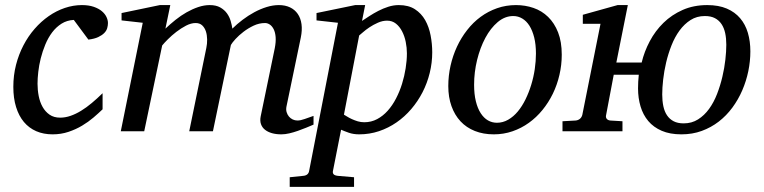

<svg xmlns="http://www.w3.org/2000/svg" viewBox="-20 -514 2991 752"><path d="M402.8 -423.8Q402.8 -414.1 399.9 -403.8Q397 -393.6 388.4 -384.8Q379.9 -376 365 -368.9Q350.1 -361.8 326.2 -358.9L269 -436Q242.2 -434.6 221.2 -421.4Q200.2 -408.2 184.3 -387.2Q168.5 -366.2 157.5 -339.6Q146.5 -313 139.6 -285.6Q132.8 -258.3 129.9 -232.4Q127 -206.5 127 -186Q127 -161.6 131.6 -137.9Q136.2 -114.3 146.7 -95.5Q157.2 -76.7 174.1 -64.9Q190.9 -53.2 215.8 -53.2Q235.8 -53.2 256.3 -60.3Q276.9 -67.4 297.6 -80.1Q318.4 -92.8 339.4 -110.4Q360.4 -127.9 381.8 -148.9V-85.9Q366.2 -70.8 346.2 -53.7Q326.2 -36.6 301.8 -22Q277.3 -7.3 248.3 2.4Q219.2 12.2 186 12.2Q150.4 12.2 121.8 -0.2Q93.3 -12.7 73.5 -36.4Q53.7 -60.1 43 -94.7Q32.2 -129.4 32.2 -173.8Q32.2 -218.8 42.7 -259.8Q53.2 -300.8 71.8 -336.4Q90.3 -372.1 115.7 -401.1Q141.1 -430.2 170.9 -450.9Q200.7 -471.7 233.9 -482.9Q267.1 -494.1 300.8 -494.1Q327.6 -494.1 347.2 -487.3Q366.7 -480.5 378.9 -470.2Q391.1 -460 397 -447.5Q402.8 -435.1 402.8 -423.8Z M1208 -25.9Q1195.3 -20.5 1179.4 -13.9Q1163.6 -7.3 1146.7 -1.5Q1129.9 4.4 1113.3 8.3Q1096.7 12.2 1082 12.2Q1061.5 12.2 1045.2 7.6Q1028.8 2.9 1017.8 -5.9Q1006.8 -14.6 1002.2 -27.8Q997.6 -41 1001 -58.1L1056.2 -325.2Q1061 -350.1 1059.6 -368.7Q1058.1 -387.2 1052 -399.4Q1045.9 -411.6 1036.9 -417.7Q1027.8 -423.8 1018.1 -423.8Q995.1 -423.8 973.4 -413.6Q951.7 -403.3 933.6 -389.4Q915.5 -375.5 902.3 -361.1Q889.2 -346.7 884.3 -337.9L814 0H721.2L788.1 -326.2Q791.5 -342.3 791.3 -359.6Q791 -377 786.4 -391.1Q781.7 -405.3 772 -414.6Q762.2 -423.8 746.1 -423.8Q728.5 -423.8 708.7 -413.6Q689 -403.3 670.7 -389.2Q652.3 -375 637.5 -360.1Q622.6 -345.2 615.2 -335.9L544.9 0H453.1L539.1 -424.8L456.1 -434.1V-462.9L606 -494.1H647L627.9 -401.9Q646.5 -419.4 667.5 -436.3Q688.5 -453.1 710.9 -465.8Q733.4 -478.5 756.3 -486.3Q779.3 -494.1 801.3 -494.1Q826.2 -494.1 842.5 -484.9Q858.9 -475.6 868.9 -461.7Q878.9 -447.8 883.5 -431.6Q888.2 -415.5 890.1 -401.9Q908.2 -419.9 930.2 -436.5Q952.1 -453.1 976.1 -466.1Q1000 -479 1024.7 -486.6Q1049.3 -494.1 1072.3 -494.1Q1097.2 -494.1 1116 -485.1Q1134.8 -476.1 1146.2 -459.5Q1157.7 -442.9 1160.9 -419.4Q1164.1 -396 1158.2 -367.2L1102.1 -97.2Q1099.6 -85 1102.5 -75Q1105.5 -64.9 1111.6 -57.6Q1117.7 -50.3 1126.5 -46.1Q1135.3 -42 1145 -42Q1157.2 -42 1173.3 -47.9Q1189.5 -53.7 1208 -60.1Z M1573.7 -305.2Q1573.7 -327.1 1569.1 -349.9Q1564.5 -372.6 1554.9 -391.1Q1545.4 -409.7 1530.8 -421.4Q1516.1 -433.1 1496.1 -433.1Q1478 -433.1 1460 -425Q1441.9 -417 1427 -407Q1412.1 -397 1401.4 -387.5Q1390.6 -377.9 1386.7 -375L1327.1 -64.9Q1331.5 -62.5 1339.6 -57.4Q1347.7 -52.2 1358.4 -47.4Q1369.1 -42.5 1381.3 -38.8Q1393.6 -35.2 1406.7 -35.2Q1434.1 -35.2 1457 -47.4Q1480 -59.6 1498.5 -80.3Q1517.1 -101.1 1531.2 -128.4Q1545.4 -155.8 1554.7 -185.8Q1564 -215.8 1568.8 -246.6Q1573.7 -277.3 1573.7 -305.2ZM1672.9 -309.1Q1672.9 -268.1 1663.1 -228.3Q1653.3 -188.5 1635 -152.8Q1616.7 -117.2 1590.8 -86.9Q1564.9 -56.6 1533.2 -34.7Q1501.5 -12.7 1464.4 -0.2Q1427.2 12.2 1386.7 12.2Q1364.3 12.2 1346.2 5.9Q1328.1 -0.5 1315.9 -5.9L1284.2 154.8Q1282.2 163.1 1286.4 168.2Q1290.5 173.3 1303.7 174.8L1366.7 180.2V217.8H1114.7V180.2L1167 174.8Q1188 173.3 1190.9 154.8L1303.7 -424.8L1219.7 -434.1V-462.9L1371.1 -494.1H1410.2L1397.9 -432.1Q1410.6 -440.4 1427 -451.2Q1443.4 -461.9 1461.9 -471.4Q1480.5 -481 1500.7 -487.5Q1521 -494.1 1542 -494.1Q1580.1 -494.1 1605.2 -477.8Q1630.4 -461.4 1645.3 -435.1Q1660.2 -408.7 1666.5 -375.5Q1672.9 -342.3 1672.9 -309.1Z M2079.1 -304.2Q2079.1 -339.8 2072.3 -367.2Q2065.4 -394.5 2053.7 -413.1Q2042 -431.6 2025.6 -441.4Q2009.3 -451.2 1990.2 -451.2Q1957.5 -451.2 1929.4 -427.5Q1901.4 -403.8 1880.9 -365.5Q1860.4 -327.1 1848.6 -279.1Q1836.9 -231 1836.9 -182.1Q1836.9 -145 1843.8 -117.2Q1850.6 -89.4 1862.8 -70.6Q1875 -51.8 1891.1 -42.5Q1907.2 -33.2 1926.3 -33.2Q1949.7 -33.2 1970.5 -45.2Q1991.2 -57.1 2008.1 -77.4Q2024.9 -97.7 2038.1 -124.5Q2051.3 -151.4 2060.5 -181.4Q2069.8 -211.4 2074.5 -243.2Q2079.1 -274.9 2079.1 -304.2ZM2180.2 -299.8Q2180.2 -259.3 2171.1 -220.5Q2162.1 -181.6 2145.3 -147Q2128.4 -112.3 2104.7 -83.3Q2081.1 -54.2 2051.5 -33Q2022 -11.7 1987.3 0.2Q1952.6 12.2 1914.1 12.2Q1873 12.2 1839.8 -1Q1806.6 -14.2 1783.7 -38.8Q1760.7 -63.5 1748.3 -98.4Q1735.8 -133.3 1735.8 -176.8Q1735.8 -217.3 1744.6 -256.6Q1753.4 -295.9 1769.8 -331.1Q1786.1 -366.2 1809.6 -396.2Q1833 -426.3 1862.5 -448Q1892.1 -469.7 1927 -481.9Q1961.9 -494.1 2001 -494.1Q2037.1 -494.1 2069.6 -482.9Q2102.1 -471.7 2126.7 -447.8Q2151.4 -423.8 2165.8 -387.2Q2180.2 -350.6 2180.2 -299.8Z M2824.7 -338.9Q2824.7 -363.8 2820.3 -384.3Q2815.9 -404.8 2805.9 -419.7Q2795.9 -434.6 2780 -442.9Q2764.2 -451.2 2740.7 -451.2Q2709 -451.2 2684.6 -435.5Q2660.2 -419.9 2641.6 -394.5Q2623 -369.1 2610.1 -336.4Q2597.2 -303.7 2589.1 -269.5Q2581.1 -235.4 2577.4 -202.6Q2573.7 -169.9 2573.7 -144Q2573.7 -119.1 2578.1 -98.1Q2582.5 -77.1 2592.5 -62.3Q2602.5 -47.4 2618.4 -39.1Q2634.3 -30.8 2657.7 -30.8Q2689.5 -30.8 2714.1 -46.4Q2738.8 -62 2757.3 -87.6Q2775.9 -113.3 2788.6 -146.2Q2801.3 -179.2 2809.3 -213.4Q2817.4 -247.6 2821 -280.3Q2824.7 -313 2824.7 -338.9ZM2918.9 -313Q2918.9 -274.4 2910.9 -235.4Q2902.8 -196.3 2887.2 -160.2Q2871.6 -124 2848.4 -92.5Q2825.2 -61 2795.2 -37.8Q2765.1 -14.6 2728.5 -1.2Q2691.9 12.2 2648.9 12.2Q2604 12.2 2571.8 -1.7Q2539.6 -15.6 2519 -40Q2498.5 -64.5 2488.8 -97.2Q2479 -129.9 2479 -168Q2479 -193.8 2481.9 -221.2H2383.8L2354 -64Q2351.6 -54.7 2356.2 -48.8Q2360.8 -43 2370.1 -42L2418 -39.1V0H2183.1V-39.1L2234.9 -42Q2244.6 -43 2251.5 -48.8Q2258.3 -54.7 2260.7 -64L2332 -420.9H2262.7V-456.1L2398.9 -494.1H2439L2394 -269H2493.2Q2503.4 -312 2524.9 -352.5Q2546.4 -393.1 2578.6 -424.6Q2610.8 -456.1 2653.8 -475.1Q2696.8 -494.1 2750 -494.1Q2794.4 -494.1 2826.4 -480.5Q2858.4 -466.8 2878.9 -442.6Q2899.4 -418.5 2909.2 -385.3Q2918.9 -352.1 2918.9 -313Z"/></svg>

Font: Charis SIL
Style: Italic
Weight: 400
Italic angle: -11°
Foundry: SIL International
Version: Version 4.112